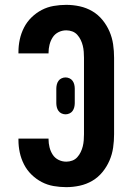

<svg xmlns="http://www.w3.org/2000/svg" viewBox="-20 -763 540 791"><path d="M253 8Q227 8 201 3.5Q175 -1 152 -13Q129 -25 110 -43.5Q91 -62 79 -85.5Q67 -109 61.5 -134.5Q56 -160 56 -186V-192H180V-189Q180 -173 184 -156.5Q188 -140 197 -126Q206 -112 221 -104.5Q236 -97 253 -97Q266 -97 278 -101.5Q290 -106 298.5 -115.5Q307 -125 312.5 -136.5Q318 -148 321 -160Q324 -172 325 -185Q326 -198 326 -210V-525Q326 -537 325 -550Q324 -563 321 -575Q318 -587 312.5 -598.5Q307 -610 298.5 -619.5Q290 -629 278 -633.5Q266 -638 253 -638Q236 -638 221 -630.5Q206 -623 197 -609Q188 -595 184 -578.5Q180 -562 180 -546V-543H56V-549Q56 -575 61.5 -600.5Q67 -626 79 -649.5Q91 -673 110 -691.5Q129 -710 152 -722Q175 -734 201 -738.5Q227 -743 253 -743Q281 -743 308.5 -737Q336 -731 360 -717Q384 -703 402 -681Q420 -659 431 -633.5Q442 -608 446 -580.5Q450 -553 450 -525V-210Q450 -182 446 -154.5Q442 -127 431 -101.5Q420 -76 402 -54Q384 -32 360 -18Q336 -4 308.5 2Q281 8 253 8ZM250 -292Q242 -292 234 -295.5Q226 -299 221 -306Q216 -313 214 -321.5Q212 -330 212 -338V-398Q212 -406 214 -414.5Q216 -423 221 -430Q226 -437 234 -440.5Q242 -444 250 -444Q258 -444 266 -440.5Q274 -437 279 -430Q284 -423 286 -414.5Q288 -406 288 -398V-338Q288 -330 286 -321.5Q284 -313 279 -306Q274 -299 266 -295.5Q258 -292 250 -292Z"/></svg>

Font: Iosevka Term Curly Extrabold
Style: Regular
Weight: 800
Designer: Belleve Invis
Foundry: Belleve Invis
Version: Version 32.3.0